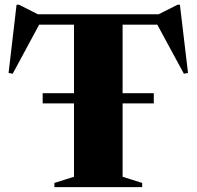

<svg xmlns="http://www.w3.org/2000/svg" viewBox="-20 -774 813 794"><path d="M156.5 -346.5V-388.5H286V-672H142L32.5 -469L15.5 -472.5L48.5 -754.5H58.5L136.5 -715H636L714.5 -754.5H724L757.5 -472.5L740.5 -469L630.5 -672H487V-388.5H616V-346.5H487V-43L568 -17.5V0H205V-17.5L286 -43V-346.5Z"/></svg>

Font: Newsreader 72pt
Style: Bold
Weight: 700
Designer: Hugues Gentile
Foundry: Production Type
Version: Version 1.003; ttfautohint (v1.8.3)